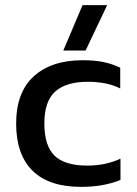

<svg xmlns="http://www.w3.org/2000/svg" viewBox="-20 -719 533 749"><path d="M302 -699H398L314 -522H227ZM43 -237Q43 -359 112 -421.5Q181 -484 302 -484Q350 -484 383.5 -477Q417 -470 449 -455V-374Q397 -400 323 -400Q238 -400 195.5 -362Q153 -324 153 -237Q153 -151 192.5 -112Q232 -73 321 -73Q392 -73 450 -100V-17Q384 10 296 10Q171 10 107 -53Q43 -116 43 -237Z"/></svg>

Font: Kanit
Style: Regular
Weight: 400
Designer: Katatrad Team
Foundry: Cadson Demak
Version: Version 1.001